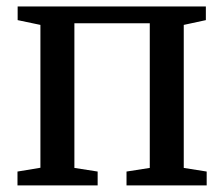

<svg xmlns="http://www.w3.org/2000/svg" viewBox="-20 -562 680 582"><path d="M33 0V-42L102.5 -53.5V-486.5L33.5 -501V-542.5H604V-501L537 -486.5V-53L606.5 -42V0H363.5V-42L434 -53V-491.5H205.5V-53L276 -42V0Z"/></svg>

Font: Merriweather 48pt
Style: Regular
Weight: 400
Version: Version 2.100